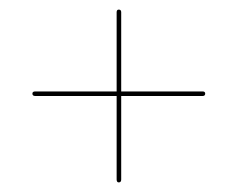

<svg xmlns="http://www.w3.org/2000/svg" viewBox="-20 -536 495 400"><path d="M47.5 -341Q47.5 -345.5 53.5 -345.5H402Q407.5 -345.5 407.5 -341Q407.5 -336 402 -336H53.5Q47.5 -336 47.5 -341ZM227.5 -156Q223 -156 223 -162V-510.5Q223 -516 227.5 -516Q232.5 -516 232.5 -510.5V-162Q232.5 -156 227.5 -156Z"/></svg>

Font: Fraunces 144pt S000
Style: Bold
Weight: 700
Version: Version 1.000; ttfautohint (v1.8.3)